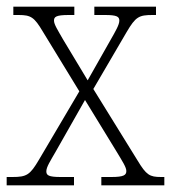

<svg xmlns="http://www.w3.org/2000/svg" viewBox="-21 -556 513 576"><path d="M-1 0H201V-25H161C125 -25 118 -30 118 -42C118 -55 130 -73 146 -101L234 -256L327 -104C347 -71 358 -54 358 -43C358 -31 351 -25 313 -25H283V0H472V-25H462C428 -25 418 -31 392 -74L259 -289L359 -460C386 -506 396 -511 437 -511H447V-536H262V-511H294C330 -511 337 -506 337 -494C337 -482 326 -463 310 -435L242 -315L168 -438C152 -466 141 -483 141 -494C141 -505 146 -511 185 -511H202V-536H19V-511H35C72 -511 82 -504 107 -462L217 -282L96 -77C69 -31 59 -25 16 -25H-1Z"/></svg>

Font: Noto Serif Bengali SemiCondensed ExtraLight
Style: Regular
Weight: 200
Width: 4
Designer: Juan Bruce, Universal Thirst, Indian Type Foundry and the Monotype Design Team.
Foundry: Monotype Imaging Inc.
Version: Version 2.003